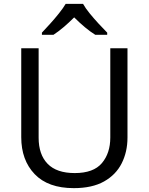

<svg xmlns="http://www.w3.org/2000/svg" viewBox="-20 -964 771 994"><path d="M640 -252Q640 -178 610 -118.5Q580 -59 518.5 -24.5Q457 10 362 10Q229 10 159.5 -62.5Q90 -135 90 -254V-714H180V-251Q180 -164 226.5 -116Q273 -68 367 -68Q464 -68 507.5 -119.5Q551 -171 551 -252V-714H640ZM410 -944Q422 -922 444.5 -894.5Q467 -867 491.5 -840.5Q516 -814 535 -795V-784H473Q447 -800 419 -823.5Q391 -847 364 -874Q337 -847 310 -824Q283 -801 257 -784H197V-795Q216 -815 239.5 -841Q263 -867 285 -894.5Q307 -922 320 -944Z"/></svg>

Font: Noto Sans Cherokee
Style: Regular
Weight: 400
Designer: Monotype Design Team
Foundry: Monotype Imaging Inc.
Version: Version 2.001